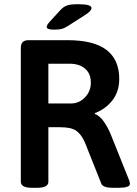

<svg xmlns="http://www.w3.org/2000/svg" viewBox="-20 -891 650 913"><path d="M236 -750Q202 -750 202 -763Q202 -771 214 -785L268 -844Q283 -860 300 -865.5Q317 -871 351 -871Q415 -871 415 -853Q415 -846 408 -838Q401 -830 382 -818L307 -770Q289 -758 275 -754Q261 -750 236 -750ZM132 2Q79 2 79 -27V-663Q79 -700 115 -700H301Q426 -700 486.5 -653.5Q547 -607 547 -516Q547 -456 515 -414.5Q483 -373 431 -353V-349Q454 -341 474 -312.5Q494 -284 509 -246L594 -34Q598 -22 598 -17Q598 2 544 2H514Q494 2 480.5 -2.5Q467 -7 462 -17L384 -213Q367 -252 343 -269Q319 -286 267 -286H210V-27Q210 2 157 2ZM210 -399H318Q356 -399 384 -428Q412 -457 412 -498Q412 -541 384.5 -564.5Q357 -588 311 -588H210Z"/></svg>

Font: Asap SemiBold
Style: Regular
Weight: 600
Designer: Pablo Cosgaya
Foundry: Omnibus-Type
Version: Version 3.001; ttfautohint (v1.8.3)